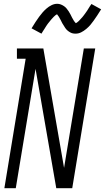

<svg xmlns="http://www.w3.org/2000/svg" viewBox="-20 -990 552 1010"><path d="M3 0 115 -681H69V-735H208L317 -107L421 -735H481L360 0H276L167 -628L63 0ZM378 -813Q373 -813 368 -813.5Q363 -814 358.5 -815.5Q354 -817 349.5 -819.5Q345 -822 341.5 -824.5Q338 -827 334.5 -830Q331 -833 328 -836.5Q325 -840 322.5 -844Q320 -848 317.5 -852Q315 -856 312.5 -860Q310 -864 307.5 -868Q305 -872 303.5 -876Q302 -880 299 -885Q296 -890 294 -894Q292 -898 289.5 -902Q287 -906 284 -909.5Q281 -913 280 -915Q277 -914 272.5 -910.5Q268 -907 263.5 -902.5Q259 -898 256.5 -895Q254 -892 251 -889Q248 -886 245.5 -882.5Q243 -879 239.5 -875Q236 -871 233 -867Q230 -863 226.5 -858Q223 -853 220 -848Q217 -843 213.5 -837.5Q210 -832 206 -826Q202 -820 198 -813L146 -841Q157 -859 167 -874.5Q177 -890 186 -902Q195 -914 203.5 -924Q212 -934 224.5 -945Q237 -956 251.5 -963Q266 -970 281 -970Q291 -970 300 -966.5Q309 -963 317 -957.5Q325 -952 330.5 -945Q336 -938 341.5 -930Q347 -922 350.5 -914.5Q354 -907 359 -897.5Q364 -888 368.5 -881Q373 -874 379 -868Q381 -869 385.5 -872Q390 -875 394.5 -879.5Q399 -884 401.5 -887Q404 -890 407 -893Q410 -896 413 -899.5Q416 -903 419 -907Q422 -911 425 -915Q428 -919 431.5 -924Q435 -929 438.5 -934Q442 -939 445 -944.5Q448 -950 452.5 -956.5Q457 -963 461 -969L512 -941Q501 -923 491 -908Q481 -893 472 -880.5Q463 -868 455 -858.5Q447 -849 434 -838Q421 -827 407 -820Q393 -813 378 -813Z"/></svg>

Font: Iosevka QP Light
Style: Italic
Weight: 300
Italic angle: -9°
Designer: Belleve Invis
Foundry: Belleve Invis
Version: Version 20.0.0; ttfautohint (v1.8.4)